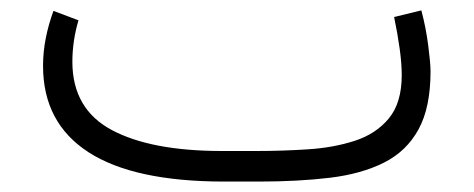

<svg xmlns="http://www.w3.org/2000/svg" viewBox="-20 -348 908 368"><path d="M476.1 0H410.2Q236.3 0 149.4 -56.4Q62.5 -112.8 62.5 -221.7Q62.5 -249 67.9 -275.6Q73.2 -302.2 82.5 -327.1L130.4 -309.1Q118.7 -269.5 118.7 -229Q119.1 -138.7 194.6 -98.6Q270 -58.6 405.3 -58.6H472.7Q521.5 -58.6 570.3 -61.8Q619.1 -64.9 659.9 -78.1Q700.7 -91.3 725.3 -121.1Q750 -150.9 750 -204.1Q750 -225.6 746.1 -254.2Q742.2 -282.7 735.4 -315.4L787.6 -328.1Q796.4 -294.9 800.8 -260.7Q805.2 -226.6 805.2 -211.4Q805.2 -142.1 782.2 -100.1Q759.3 -58.1 716.1 -36.4Q672.9 -14.6 612.3 -7.3Q551.8 0 476.1 0Z"/></svg>

Font: Vazir Thin UI
Style: Thin-UI
Weight: 100
Designer: Saber Rastikerdar
Foundry: Saber Rastikerdar
Version: Version 30.0.0